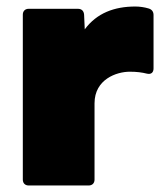

<svg xmlns="http://www.w3.org/2000/svg" viewBox="-20 -569 501 589"><path d="M252 0C263 0 270 -7 270 -18V-252C270 -326 338 -349 378 -349C399 -349 415 -347 431 -343C444 -340 451 -347 451 -359V-523C451 -533 446 -540 436 -543C423 -547 408 -549 395 -549C331 -549 277 -529 240 -479L238 -524C237 -536 230 -542 219 -542H68C57 -542 50 -535 50 -524V-18C50 -7 57 0 68 0Z"/></svg>

Font: LINE Seed Sans TH Heavy
Style: Regular
Weight: 900
Designer: Dalton Maag Ltd | Thai characters by Cadson Demak Co.,Ltd.
Foundry: Dalton Maag Ltd
Version: Version 1.003